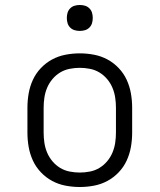

<svg xmlns="http://www.w3.org/2000/svg" viewBox="-20 -742 640 770"><path d="M300 8Q271 8 242.5 2.5Q214 -3 189 -16.5Q164 -30 144 -51Q124 -72 112 -98Q100 -124 95 -152.5Q90 -181 90 -210V-310Q90 -339 95 -367.5Q100 -396 112 -422Q124 -448 144 -469Q164 -490 189 -503.5Q214 -517 242.5 -522.5Q271 -528 300 -528Q329 -528 357.5 -522.5Q386 -517 411 -503.5Q436 -490 456 -469Q476 -448 488 -422Q500 -396 505 -367.5Q510 -339 510 -310V-210Q510 -181 505 -152.5Q500 -124 488 -98Q476 -72 456 -51Q436 -30 411 -16.5Q386 -3 357.5 2.5Q329 8 300 8ZM300 -50Q320 -50 340.5 -54Q361 -58 378.5 -68.5Q396 -79 409.5 -95Q423 -111 431 -130Q439 -149 442 -169.5Q445 -190 445 -210V-310Q445 -330 442 -350.5Q439 -371 431 -390Q423 -409 409.5 -425Q396 -441 378.5 -451.5Q361 -462 340.5 -466Q320 -470 300 -470Q280 -470 259.5 -466Q239 -462 221.5 -451.5Q204 -441 190.5 -425Q177 -409 169 -390Q161 -371 158 -350.5Q155 -330 155 -310V-210Q155 -190 158 -169.5Q161 -149 169 -130Q177 -111 190.5 -95Q204 -79 221.5 -68.5Q239 -58 259.5 -54Q280 -50 300 -50ZM300 -618Q289 -618 279 -621Q269 -624 261.5 -631.5Q254 -639 251 -649Q248 -659 248 -670Q248 -681 251 -691Q254 -701 261.5 -708.5Q269 -716 279 -719Q289 -722 300 -722Q311 -722 321 -719Q331 -716 338.5 -708.5Q346 -701 349 -691Q352 -681 352 -670Q352 -659 349 -649Q346 -639 338.5 -631.5Q331 -624 321 -621Q311 -618 300 -618Z"/></svg>

Font: Iosevka Etoile Light
Style: Regular
Weight: 300
Designer: Belleve Invis
Foundry: Belleve Invis
Version: Version 25.0.1; ttfautohint (v1.8.4)